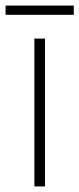

<svg xmlns="http://www.w3.org/2000/svg" viewBox="-41 -667 284 687"><path d="M223 -647H-21V-614H223ZM120 0V-529H82V0Z"/></svg>

Font: Noto Sans Myanmar SemiCondensed ExtraLight
Style: Regular
Weight: 200
Width: 4
Designer: Monotype Design Team
Foundry: Monotype Imaging Inc.
Version: Version 2.107